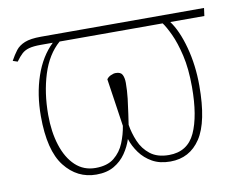

<svg xmlns="http://www.w3.org/2000/svg" viewBox="-65 -624 920 721"><g transform="rotate(-10 395.5 -263.0)"><path d="M248 10Q175 10 127.5 -50.5Q80 -111 80 -242Q80 -325 103.5 -394Q127 -463 172 -506H126Q98 -506 81.5 -501.5Q65 -497 54 -487Q43 -477 30 -459L12 -465Q24 -487 36 -502.5Q48 -518 70 -527Q92 -536 132 -536H754L750 -506H620Q649 -467 667.5 -398.5Q686 -330 686 -252Q686 -114 645 -52Q604 10 530 10Q490 10 461.5 -6Q433 -22 414.5 -47.5Q396 -73 387 -101Q378 -73 360.5 -47.5Q343 -22 315.5 -6Q288 10 248 10ZM529 -15Q600 -15 629 -78Q658 -141 658 -252Q658 -322 646 -373Q634 -424 618.5 -457Q603 -490 591 -506H198Q152 -466 130 -396Q108 -326 108 -242Q108 -177 124.5 -125.5Q141 -74 172.5 -44.5Q204 -15 249 -15Q294 -15 320 -36Q346 -57 359 -89Q372 -121 377 -153Q370 -202 363.5 -244.5Q357 -287 350 -335Q355 -343 365.5 -348Q376 -353 385 -353Q404 -353 410 -341Q416 -329 416 -310Q416 -281 412.5 -250.5Q409 -220 405 -194Q401 -168 399 -153Q404 -121 417.5 -89Q431 -57 458 -36Q485 -15 529 -15Z"/></g></svg>

Font: Noto Serif Thin
Style: Regular
Weight: 100
Designer: Monotype Design Team
Foundry: Monotype Imaging Inc.
Version: Version 2.015